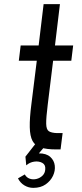

<svg xmlns="http://www.w3.org/2000/svg" viewBox="-20 -720 398 929"><path d="M132 -217 158 -426H71L80 -500H167L191 -700H270L246 -500H334L325 -426H237L211 -214Q203 -150 203.5 -121.5Q204 -93 216.5 -85Q229 -77 256 -76H283L273 3H253Q206 3 178 -6Q150 -15 137.5 -38Q125 -61 124 -104.5Q123 -148 132 -217ZM141 189Q118 189 98 177Q78 165 67 143L100 124Q108 139 123.5 144.5Q139 150 156 146Q173 142 185.5 130Q198 118 199 99Q201 77 184.5 68Q168 59 146 62Q124 65 107 80L103 38L160 -35L204 -20L168 22Q204 22 223 39Q242 56 245 81Q248 106 236.5 130.5Q225 155 201 172Q177 189 141 189Z"/></svg>

Font: Kulim Park
Style: Italic
Weight: 400
Italic angle: -8°
Designer: Noponies / Dale Sattler
Foundry: Noponies
Version: Version 1.000; ttfautohint (v1.8.3)